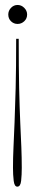

<svg xmlns="http://www.w3.org/2000/svg" viewBox="-20 -590 140 754"><path d="M49 -570.5Q64 -570.5 75.2 -559.2Q86.5 -548 86.5 -533Q86.5 -517 75.2 -506.5Q64 -496 49 -496Q34 -496 23.2 -506.5Q12.5 -517 12.5 -533Q12.5 -548 23.2 -559.2Q34 -570.5 49 -570.5ZM53.5 -437.5Q53.5 -323.5 55.2 -244.2Q57 -165 59.5 -109.8Q62 -54.5 63.8 -12.5Q65.5 29.5 65.5 69.5Q65.5 97 63 120Q60.5 143 48 143Q36.5 143 33.8 120Q31 97 31 69.5Q31 29.5 33 -12.5Q35 -54.5 37.2 -109.8Q39.5 -165 41.5 -244.2Q43.5 -323.5 43.5 -437.5Z"/></svg>

Font: Imbue 100pt Thin
Style: Regular
Weight: 100
Designer: Tyler Finck
Foundry: Etcetera Type Company
Version: Version 1.102; ttfautohint (v1.8.3)